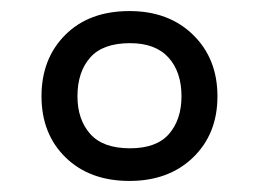

<svg xmlns="http://www.w3.org/2000/svg" viewBox="-20 -744 468 347"><path d="M214 -417Q142 -417 98.5 -459.5Q55 -502 55 -570Q55 -638 98 -681Q141 -724 214 -724Q285 -724 329 -681Q373 -638 373 -570Q373 -502 329 -459.5Q285 -417 214 -417ZM215 -476Q263 -476 285.5 -502Q308 -528 308 -570Q308 -614 284.5 -640Q261 -666 215 -666Q166 -666 143 -640Q120 -614 120 -570Q120 -528 143 -502Q166 -476 215 -476Z"/></svg>

Font: Noto Sans IKEA
Style: Italic
Weight: 400
Italic angle: -12°
Designer: Monotype Design Team
Foundry: Monotype Imaging Inc.
Version: Version 2.001